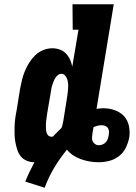

<svg xmlns="http://www.w3.org/2000/svg" viewBox="-20 -755 640 903"><path d="M190 128 99 99Q108 76 119 53Q130 30 142 8Q123 8 106 1Q89 -6 78 -19.5Q67 -33 61.5 -50Q56 -67 52.5 -85Q49 -103 48.5 -122Q48 -141 48.5 -159.5Q49 -178 51.5 -197Q54 -216 58 -235L74 -335Q78 -356 83 -377.5Q88 -399 96.5 -419.5Q105 -440 117 -459.5Q129 -479 145.5 -495Q162 -511 183.5 -519.5Q205 -528 226 -528Q244 -528 261 -522Q278 -516 290 -503.5Q302 -491 309 -475.5Q316 -460 320 -442L349 -615H322L321 -735H515L434 -243Q442 -244 449.5 -245Q457 -246 465 -246Q493 -246 519 -237Q545 -228 562.5 -209.5Q580 -191 586 -164Q592 -137 588 -109L587 -104Q582 -81 570.5 -58Q559 -35 538 -19.5Q517 -4 492.5 2Q468 8 445 8Q423 8 402 4.5Q381 1 361.5 -6Q342 -13 325 -24Q308 -35 295 -51Q261 -10 234 35.5Q207 81 190 128ZM221 -112Q223 -112 225 -112Q227 -112 229 -113Q239 -123 249 -133.5Q259 -144 269 -153Q273 -162 274.5 -170.5Q276 -179 278 -188L294 -288Q296 -300 297.5 -311.5Q299 -323 300 -334.5Q301 -346 300.5 -357.5Q300 -369 297 -379.5Q294 -390 287 -399Q280 -408 269 -408Q260 -408 252 -401.5Q244 -395 239 -386.5Q234 -378 231 -369.5Q228 -361 225 -352Q222 -343 221 -334Q220 -325 218 -316L201 -216Q200 -208 199 -200.5Q198 -193 197 -185.5Q196 -178 196 -170.5Q196 -163 196 -155.5Q196 -148 197 -141Q198 -134 200.5 -127.5Q203 -121 208.5 -116.5Q214 -112 221 -112ZM445 -72Q454 -72 462.5 -75.5Q471 -79 477.5 -86Q484 -93 487 -101.5Q490 -110 491 -119Q493 -128 492.5 -137Q492 -146 487.5 -153Q483 -160 474.5 -163Q466 -166 457 -166Q448 -166 438.5 -163.5Q429 -161 420 -157L415 -130Q414 -120 413 -110Q412 -100 415.5 -91.5Q419 -83 427 -77.5Q435 -72 445 -72Z"/></svg>

Font: Iosevka Etoile Heavy
Style: Italic
Weight: 900
Italic angle: -9°
Designer: Belleve Invis
Foundry: Belleve Invis
Version: Version 22.1.2; ttfautohint (v1.8.4)